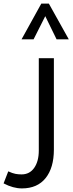

<svg xmlns="http://www.w3.org/2000/svg" viewBox="-60 -809 405 1069"><path d="M62 240Q13 240 -40 212L-14 145Q10 156 26 159Q42 162 60 162Q105 162 130.5 125.5Q156 89 156 29V-485H240V24Q240 125 194 182.5Q148 240 62 240ZM60 -590 170 -789H212L323 -590H255L192 -719L127 -590Z"/></svg>

Font: Noto Kufi Arabic
Style: Regular
Weight: 400
Designer: Monotype Design Team, David Williams, Khaled Hosny
Foundry: Google LLC
Version: Version 2.109; ttfautohint (v1.8.4.7-5d5b)